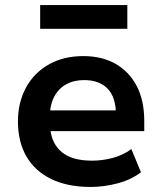

<svg xmlns="http://www.w3.org/2000/svg" viewBox="-20 -730 639 760"><path d="M339 10Q247 10 182.5 -21.5Q118 -53 84.5 -111Q51 -169 51 -249Q51 -324 82.5 -382.5Q114 -441 172.5 -474.5Q231 -508 310 -508Q384 -508 438 -477Q492 -446 521.5 -389Q551 -332 551 -251V-211H156V-293H454L439 -275Q439 -345 406 -379Q373 -413 313 -413Q272 -413 241.5 -396Q211 -379 194 -346Q177 -313 177 -265V-252Q177 -197 196 -162.5Q215 -128 252 -111Q289 -94 344 -94Q384 -94 425 -104.5Q466 -115 500 -140L538 -48Q498 -18 444.5 -4Q391 10 339 10ZM139 -616V-710H484V-616Z"/></svg>

Font: Nunito Sans 8pt
Style: Bold
Weight: 700
Version: Version 3.101;gftools[0.9.27]